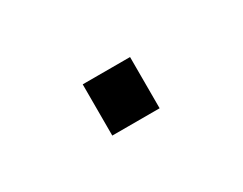

<svg xmlns="http://www.w3.org/2000/svg" viewBox="-29 -389 313 247"><g transform="rotate(-30 127.0 -265.0)"><path d="M162.1 -227.1H91.8V-303.2H162.1Z"/></g></svg>

Font: Sora ExtraLight
Style: Regular
Weight: 200
Designer: Jonathan Barnbrook, Julián Moncada
Foundry: Barnbrook Fonts
Version: Version 2.000